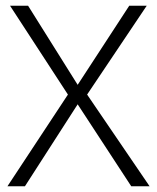

<svg xmlns="http://www.w3.org/2000/svg" viewBox="-20 -650 547 670"><path d="M78 -630 251 -354 431 -630H492L284 -320L502 0H438L251 -286L67 0H6L217 -320L15 -630Z"/></svg>

Font: Mukta Vaani ExtraLight
Style: Regular
Weight: 275
Designer: Noopur Datye, Girish Dalvi, Yashodeep Gholap, Pallavi Karambelkar
Foundry: Ek Type
Version: Version 2.538;PS 1.000;hotconv 16.6.51;makeotf.lib2.5.65220;